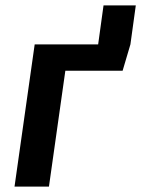

<svg xmlns="http://www.w3.org/2000/svg" viewBox="-20 -694 525 714"><path d="M162 0H34L109 -529H345L365 -674H485L465 -529L436 -431H223Z"/></svg>

Font: Xgbmvzvtohvqztyvzapvmeyoton
Style: Regular
Weight: 500
Italic angle: -8°
Designer: Carrois Corporate & Edenspiekermann
Foundry: Carrois Corporate GbR & Edenspiekermann AG
Version: Version 2.001